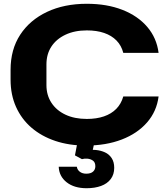

<svg xmlns="http://www.w3.org/2000/svg" viewBox="-20 -760 892 1017"><path d="M435 11Q346 11 273 -13.5Q200 -38 147 -83.5Q94 -129 65 -193.5Q36 -258 36 -338V-390Q36 -498 87 -576Q138 -654 229 -697Q320 -740 440 -740Q546 -740 628 -708Q710 -676 760 -617.5Q810 -559 820 -480H633Q623 -519 597 -545.5Q571 -572 531.5 -585.5Q492 -599 440 -599Q375 -599 326.5 -576Q278 -553 252 -513Q226 -473 226 -419V-309Q226 -256 252.5 -215.5Q279 -175 327 -152.5Q375 -130 440 -130Q491 -130 530.5 -143.5Q570 -157 596 -183.5Q622 -210 633 -249H820Q810 -170 759 -111.5Q708 -53 625 -21Q542 11 435 11ZM439 237Q373 237 333 205.5Q293 174 291 123H387Q389 139 402.5 149.5Q416 160 437 160Q461 160 473 149Q485 138 485 121Q485 100 472.5 91Q460 82 443.5 80.5Q427 79 414 83L377 63L391 -10H481L469 45L439 37Q463 32 488.5 34.5Q514 37 536 47Q558 57 571.5 77.5Q585 98 585 129Q585 164 566.5 188.5Q548 213 515 225Q482 237 439 237Z"/></svg>

Font: Hubot Sans SemiExpanded
Style: Bold
Weight: 700
Width: 6
Designer: Deni Anggara
Foundry: GitHub, Inc., Subsidiary of Microsoft Corporation
Version: Version 2.000